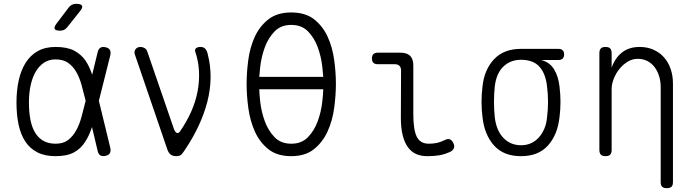

<svg xmlns="http://www.w3.org/2000/svg" viewBox="-20 -805 3640 1002"><path d="M331 -663Q323 -653 314 -649Q305 -645 293 -645Q270 -645 265.5 -654Q261 -663 275 -682L338 -765Q345 -775 355 -780Q365 -785 378 -785Q403 -785 408 -775Q413 -765 397 -746ZM556 -32Q559 -15 553 -5Q547 5 530.5 8.5Q514 12 504 6Q494 0 490 -16L460 -142Q446 -98 425 -66Q403 -30 366.5 -10Q330 10 270 10Q214 10 175 -10Q136 -30 112 -66.5Q88 -103 77 -154.5Q66 -206 66 -270Q66 -334 78 -387Q90 -440 114.5 -478.5Q139 -517 177.5 -538.5Q216 -560 270 -560Q330 -560 366.5 -541Q403 -522 426 -489Q447 -458 461 -415L490 -534Q494 -550 504 -556Q514 -562 530.5 -558.5Q547 -555 553 -545Q559 -535 556 -518L496 -279ZM427 -279 426 -283Q416 -324 405.5 -362Q395 -400 378 -429.5Q361 -459 335.5 -477Q310 -495 270 -495Q237 -495 211.5 -479Q186 -463 168 -433.5Q150 -404 140.5 -362.5Q131 -321 131 -270Q131 -219 139 -179Q147 -139 164 -111.5Q181 -84 207.5 -69.5Q234 -55 270 -55Q310 -55 335 -74Q360 -93 377.5 -124.5Q395 -156 405.5 -195.5Q416 -235 426 -275Z M853 -26 683 -523Q681 -530 682.5 -537Q684 -544 688 -549Q692 -554 698.5 -557Q705 -560 711 -560Q724 -560 734.5 -554Q745 -548 749 -535L888 -131Q894 -115 903 -111.5Q912 -108 920 -120Q955 -171 978 -223Q1001 -275 1011 -327.5Q1021 -380 1018.5 -432.5Q1016 -485 999 -535Q997 -542 998.5 -546.5Q1000 -551 1004 -554Q1008 -557 1013.5 -558.5Q1019 -560 1026 -560Q1044 -560 1052.5 -549Q1061 -538 1064 -523Q1080 -461 1079 -398.5Q1078 -336 1062 -274Q1046 -212 1017 -149.5Q988 -87 947 -26Q937 -10 928 0Q919 10 900 10Q881 10 870 1Q859 -8 853 -26Z M1500 10Q1426 10 1380.5 -26.5Q1335 -63 1310 -119Q1285 -175 1276 -241Q1267 -307 1267 -367Q1267 -425 1275.5 -490.5Q1284 -556 1309 -611.5Q1334 -667 1380 -703.5Q1426 -740 1500 -740Q1574 -740 1619.5 -704Q1665 -668 1690 -613Q1715 -558 1724 -492.5Q1733 -427 1733 -369Q1733 -308 1724 -241.5Q1715 -175 1689.5 -119Q1664 -63 1618.5 -26.5Q1573 10 1500 10ZM1500 -55Q1554 -55 1587 -89Q1620 -123 1638 -172Q1656 -221 1662 -275Q1666 -310 1667 -339H1333Q1334 -310 1338 -274Q1344 -221 1362 -172Q1380 -123 1413 -89Q1446 -55 1500 -55ZM1667 -404Q1665 -428 1662 -457Q1656 -510 1638 -559Q1620 -608 1587 -641.5Q1554 -675 1500 -675Q1446 -675 1413 -641Q1380 -607 1362 -558Q1344 -509 1338 -456Q1335 -428 1333 -404Z M2137 -209Q2137 -128 2155 -91.5Q2173 -55 2218 -55Q2240 -55 2259.5 -59Q2279 -63 2301 -74Q2316 -82 2327 -78Q2338 -74 2345 -60Q2353 -45 2349.5 -33.5Q2346 -22 2332 -14Q2303 0 2275 5Q2247 10 2210 10Q2177 10 2152 -1Q2127 -12 2109 -36.5Q2091 -61 2081.5 -99Q2072 -137 2072 -191L2073 -437Q2073 -453 2064.5 -461.5Q2056 -470 2039 -470H1950Q1936 -470 1928.5 -477.5Q1921 -485 1921 -500Q1921 -515 1928.5 -522.5Q1936 -530 1951 -530H2070Q2104 -530 2120.5 -513.5Q2137 -497 2137 -463Z M2895 -492H2804Q2848 -481 2871 -444Q2894 -407 2900 -353Q2905 -313 2905 -273Q2905 -233 2900 -194Q2890 -102 2840 -46Q2790 10 2699 10Q2608 10 2558 -46Q2508 -102 2498 -194Q2493 -233 2493 -273Q2493 -313 2498 -353Q2507 -441 2558 -495.5Q2609 -550 2699 -550H2895Q2909 -550 2916.5 -542.5Q2924 -535 2924 -521Q2924 -507 2916.5 -499.5Q2909 -492 2895 -492ZM2699 -47Q2727 -47 2750 -57Q2773 -67 2791 -86.5Q2809 -106 2820.5 -133Q2832 -160 2835 -194Q2840 -233 2840 -273Q2840 -313 2835 -353Q2828 -420 2795.5 -456.5Q2763 -493 2699 -493Q2644 -493 2607 -457.5Q2570 -422 2562 -353Q2558 -313 2558 -273Q2558 -233 2562 -194Q2570 -124 2607 -85.5Q2644 -47 2699 -47Z M3172 -341V-22Q3172 -6 3164.5 2Q3157 10 3140 10Q3123 10 3115.5 2Q3108 -6 3108 -22V-528Q3108 -544 3115.5 -552Q3123 -560 3140 -560Q3157 -560 3164.5 -552Q3172 -544 3172 -528V-452Q3190 -503 3226.5 -531.5Q3263 -560 3318 -560Q3358 -560 3390.5 -545.5Q3423 -531 3445.5 -505.5Q3468 -480 3480 -445Q3492 -410 3492 -368V145Q3492 162 3484.5 169.5Q3477 177 3460 177Q3443 177 3435.5 169.5Q3428 162 3428 145V-351Q3428 -380 3420 -406.5Q3412 -433 3397 -453.5Q3382 -474 3359.5 -486Q3337 -498 3308 -498Q3280 -498 3255.5 -483Q3231 -468 3212.5 -445Q3194 -422 3183 -394Q3172 -366 3172 -341Z"/></svg>

Font: Maple Mono NL ExtraLight
Style: Regular
Weight: 275
Monospace: yes
Designer: subframe7536
Version: Version 7.000